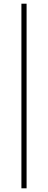

<svg xmlns="http://www.w3.org/2000/svg" viewBox="-20 -770 260 1040"><path d="M96 250V-750H124V250Z"/></svg>

Font: Mada ExtraLight
Style: Regular
Weight: 250
Designer: Khaled Hosny
Version: Version 1.5